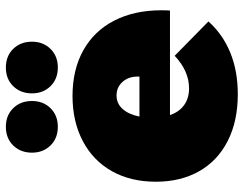

<svg xmlns="http://www.w3.org/2000/svg" viewBox="-108 -714 830 654"><g transform="rotate(-90 307.0 -387.0)"><path d="M599 -252Q599 -233 598 -223H242Q253 -191 276.5 -174.5Q300 -158 333 -158Q392 -158 444 -207L561 -92Q517 -43 454.5 -17.5Q392 8 313 8Q221 8 153.5 -26.5Q86 -61 50.5 -124Q15 -187 15 -271Q15 -357 51 -421Q87 -485 153.5 -520Q220 -555 307 -555Q397 -555 463 -518Q529 -481 564 -412.5Q599 -344 599 -252ZM309 -405Q281 -405 262.5 -384Q244 -363 237 -327H373Q375 -361 356.5 -383Q338 -405 309 -405ZM290 -693Q290 -655 265.5 -630Q241 -605 202 -605Q163 -605 138.5 -630Q114 -655 114 -693Q114 -732 138.5 -757Q163 -782 202 -782Q241 -782 265.5 -757Q290 -732 290 -693ZM492 -693Q492 -655 467.5 -630Q443 -605 404 -605Q365 -605 340.5 -630Q316 -655 316 -693Q316 -732 340.5 -757Q365 -782 404 -782Q443 -782 467.5 -757Q492 -732 492 -693Z"/></g></svg>

Font: Gontserrat Black
Style: Regular
Weight: 900
Designer: Julieta Ulanovsky
Foundry: Julieta Ulanovsky
Version: Version 6.001